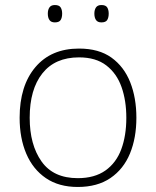

<svg xmlns="http://www.w3.org/2000/svg" viewBox="-20 -826 621 763"><path d="M522 -358Q522 -278 496.5 -216Q471 -154 419 -118.5Q367 -83 289 -83Q214 -83 162.5 -118Q111 -153 84.5 -215Q58 -277 58 -358Q58 -485 120.5 -559Q183 -633 294 -633Q373 -633 423 -597Q473 -561 497.5 -499Q522 -437 522 -358ZM98 -358Q98 -251 145 -184.5Q192 -118 289 -118Q356 -118 399 -148.5Q442 -179 462 -233Q482 -287 482 -358Q482 -426 463 -480Q444 -534 402.5 -566Q361 -598 294 -598Q199 -598 148.5 -534.5Q98 -471 98 -358ZM170 -772Q170 -787 176.5 -796.5Q183 -806 198 -806Q215 -806 221 -796.5Q227 -787 227 -772Q227 -756 221 -746.5Q215 -737 198 -737Q183 -737 176.5 -746.5Q170 -756 170 -772ZM355 -772Q355 -787 361.5 -796.5Q368 -806 383 -806Q400 -806 406 -796.5Q412 -787 412 -772Q412 -756 406 -746.5Q400 -737 383 -737Q368 -737 361.5 -746.5Q355 -756 355 -772Z"/></svg>

Font: Noto Sans Telugu UI ExtraLight
Style: Regular
Weight: 200
Designer: Jelle Bosma - Monotype Design Team
Foundry: Monotype Imaging Inc.
Version: Version 2.005; ttfautohint (v1.8.4.7-5d5b)